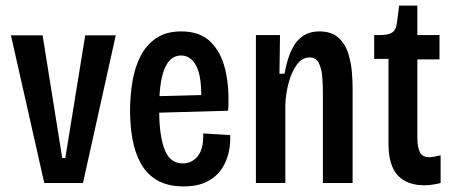

<svg xmlns="http://www.w3.org/2000/svg" viewBox="-20 -653 1621 685"><path d="M138 0 19 -527H132L202 -89H213L284 -527H393L276 0Z M635 12Q578 12 540.5 -10Q503 -32 482 -70.5Q461 -109 452.5 -157.5Q444 -206 444 -258Q444 -311 452.5 -362Q461 -413 481.5 -453Q502 -493 537.5 -517Q573 -541 627 -541Q693 -541 731 -504Q769 -467 784 -403Q799 -339 794 -258L548 -251Q549 -165 568 -117.5Q587 -70 632 -70Q665 -70 686 -96.5Q707 -123 705 -177L801 -171Q803 -144 796.5 -112Q790 -80 772 -52Q754 -24 720.5 -6Q687 12 635 12ZM626 -455Q557 -455 549 -310L698 -314Q698 -387 678.5 -421Q659 -455 626 -455Z M893 0V-528H979L977 -390H995Q1010 -471 1040 -506Q1070 -541 1119 -541Q1163 -541 1187.5 -518.5Q1212 -496 1222.5 -462Q1233 -428 1235.5 -394.5Q1238 -361 1238 -338V0H1132V-321Q1132 -347 1130 -376.5Q1128 -406 1118 -427Q1108 -448 1084 -448Q1058 -448 1039.5 -423Q1021 -398 1010.5 -360Q1000 -322 998 -282V0Z M1494 8Q1432 8 1399 -27.5Q1366 -63 1366 -140V-443H1315V-528H1337Q1367 -528 1380 -537.5Q1393 -547 1396 -570L1404 -633H1469V-528H1548V-441H1469V-161Q1469 -128 1478 -110Q1487 -92 1512 -92Q1523 -92 1552 -99V0Q1520 8 1494 8Z"/></svg>

Font: Bricolage Grotesque 10pt Condensed Medium
Style: Regular
Weight: 500
Width: 3
Designer: Mathieu Triay
Foundry: Atelier Triay
Version: Version 1.000; ttfautohint (v1.8.4.7-5d5b);gftools[0.9.32]